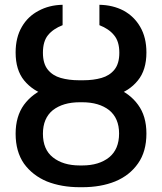

<svg xmlns="http://www.w3.org/2000/svg" viewBox="-20 -780 684 810"><path d="M316.4 -433.6Q319.3 -433.6 327.1 -433.6Q404.3 -433.6 465.8 -410.2Q527.3 -386.7 562.5 -337.9Q597.7 -290 597.7 -216.8Q597.7 -140.6 562.5 -90.8Q527.3 -40 465.8 -14.6Q405.3 9.8 327.1 9.8Q324.2 9.8 316.4 9.8Q239.3 9.8 177.7 -14.6Q117.2 -40 81.1 -89.8Q45.9 -140.6 45.9 -215.8Q45.9 -289.1 81.1 -337.9Q117.2 -386.7 177.7 -410.2Q239.3 -433.6 316.4 -433.6ZM327.1 -348.6Q324.2 -348.6 316.4 -348.6Q246.1 -348.6 203.1 -315.4Q161.1 -281.2 161.1 -215.8Q161.1 -149.4 203.1 -116.2Q246.1 -82 316.4 -82Q320.3 -82 327.1 -82Q397.5 -82 440.4 -116.2Q482.4 -150.4 482.4 -216.8Q482.4 -281.2 440.4 -315.4Q397.5 -348.6 327.1 -348.6ZM331.1 -441.4Q374 -441.4 408.2 -451.2Q442.4 -460.9 462.9 -486.3Q483.4 -511.7 483.4 -557.6Q483.4 -605.5 460.9 -631.8Q439.5 -658.2 399.4 -673.8Q399.4 -702.1 399.4 -759.8Q456.1 -758.8 501 -735.4Q545.9 -710.9 571.3 -667Q597.7 -622.1 597.7 -558.6Q597.7 -484.4 561.5 -440.4Q525.4 -395.5 463.9 -377Q403.3 -357.4 331.1 -357.4Q325.2 -357.4 313.5 -357.4Q240.2 -357.4 179.7 -377Q119.1 -395.5 82 -440.4Q45.9 -484.4 45.9 -558.6Q45.9 -622.1 72.3 -667Q97.7 -710.9 142.6 -734.4Q187.5 -758.8 244.1 -759.8Q244.1 -731.4 244.1 -673.8Q204.1 -658.2 182.6 -631.8Q161.1 -605.5 161.1 -557.6Q161.1 -511.7 181.6 -486.3Q202.1 -460.9 236.3 -451.2Q270.5 -441.4 313.5 -441.4Q319.3 -441.4 331.1 -441.4Z"/></svg>

Font: DeepSea
Style: Medium
Weight: 500
Designer: Stem
Version: Version 3.019;git-0a5106e0b